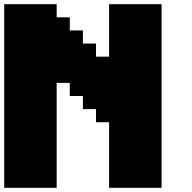

<svg xmlns="http://www.w3.org/2000/svg" viewBox="-20 -895 915 915"><path d="M500 0H750V-875H500V-625H437.5V-687.5H375V-750H312.5V-812.5H250V-875H0V0H250V-500H312.5V-437.5H375V-375H437.5V-312.5H500Z"/></svg>

Font: Faithful 32x
Style: Bold
Weight: 400
Foundry: Faithful Resource Pack
Version: Version 1.0; January 27, 2023